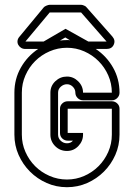

<svg xmlns="http://www.w3.org/2000/svg" viewBox="-20 -768 571 800"><path d="M162 -737Q165 -741 173.5 -744.5Q182 -748 187 -748H318Q323 -748 331 -744.5Q339 -741 341 -737L448 -616Q462 -600 454 -582Q446 -564 424 -564H379Q424 -534 451 -486.5Q478 -439 478 -382Q478 -369 468.5 -359.5Q459 -350 446 -350H326Q313 -350 303.5 -359.5Q294 -369 294 -382Q294 -396 283.5 -406.5Q273 -417 259 -417Q245 -417 233.5 -407Q222 -397 222 -382V-207Q222 -192 233 -181.5Q244 -171 259 -171Q275 -171 284 -182H262Q249 -182 239.5 -191Q230 -200 230 -214V-315Q230 -328 239.5 -337Q249 -346 262 -346H446Q459 -346 468.5 -337Q478 -328 478 -315V-207Q478 -162 460.5 -122.5Q443 -83 413 -53Q383 -23 343.5 -5.5Q304 12 259 12Q214 12 174.5 -5.5Q135 -23 105 -53Q75 -83 57.5 -122.5Q40 -162 40 -207V-382Q40 -439 67 -486.5Q94 -534 139 -564H86Q75 -564 67.5 -569Q60 -574 56 -581.5Q52 -589 53 -598Q54 -607 61 -615ZM259 -569Q221 -569 186.5 -554Q152 -539 126.5 -513.5Q101 -488 86 -454Q71 -420 71 -382V-207Q71 -169 86 -135Q101 -101 126.5 -75.5Q152 -50 186.5 -35Q221 -20 259 -20Q297 -20 331 -35Q365 -50 390.5 -75.5Q416 -101 431 -135Q446 -169 446 -207V-315H262V-214H326V-207Q326 -180 306.5 -159.5Q287 -139 259 -139Q230 -139 210 -159Q190 -179 190 -207V-382Q190 -410 210.5 -429.5Q231 -449 259 -449Q286 -449 306 -429Q326 -409 326 -382H446Q446 -420 431 -454Q416 -488 390.5 -513.5Q365 -539 331 -554Q297 -569 259 -569ZM86 -595H162L253 -648L348 -595H424L318 -716H187ZM259 -601Q262 -601 265.5 -601Q269 -601 272 -600L252 -612L230 -599Q237 -600 244 -600.5Q251 -601 259 -601Z"/></svg>

Font: Lichte PostBus
Style: Regular
Weight: 400
Designer: Peter Wiegel
Version: Version 1.001